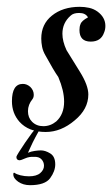

<svg xmlns="http://www.w3.org/2000/svg" viewBox="-20 -383 329 563"><path d="M114 4Q64 4 37 -26Q15 -51 15 -86Q15 -137 47 -137Q59 -137 69 -128Q79 -118 79 -105Q79 -97 75 -92Q62 -76 62 -57Q62 -38 74 -26Q87 -13 107 -13Q128 -13 145 -27Q168 -48 168 -85Q168 -117 151 -157Q144 -167 134.5 -183Q125 -199 113 -221Q106 -233 103.5 -245.5Q101 -258 101 -270Q101 -312 132 -337Q164 -363 214 -363Q228 -363 241.5 -360Q255 -357 266 -349Q289 -332 289 -307Q289 -296 285 -287Q276 -261 246 -261Q213 -261 213 -295Q213 -305 216 -312Q219 -322 238 -332Q231 -345 212 -345Q195 -345 187 -337Q163 -316 163 -284Q163 -262 175 -236Q177 -232 214 -173Q239 -133 239 -106Q239 -63 199 -30Q159 4 114 4ZM68 160Q48 160 33.5 150Q19 140 19 128Q19 122 23 124Q28 128 40 131Q52 134 65 134Q87 134 98 124.5Q109 115 109 103Q109 92 101.5 84Q94 76 79 77Q66 76 53.5 81.5Q41 87 38 87Q28 87 28 77Q28 75 35.5 63Q43 51 53.5 35.5Q64 20 73 8Q82 -4 86 -4Q87 -4 87.5 -4.5Q88 -5 89 -5Q95 -5 95 -1Q91 6 83.5 20Q76 34 70 47.5Q64 61 62 65Q71 61 82 59.5Q93 58 100 58Q113 58 127.5 67Q142 76 142 99Q142 119 127 139.5Q112 160 68 160Z"/></svg>

Font: Carattere
Style: Regular
Weight: 400
Designer: Robert E. Leuschke
Foundry: Robert E. Leuschke
Version: Version 1.010; ttfautohint (v1.8.3)